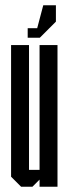

<svg xmlns="http://www.w3.org/2000/svg" viewBox="-20 -708 260 728"><path d="M131 -565H85V-601H121L144 -688H192V-626ZM130 0V-27L103 0H60L22 -38V-537H90V-64H130V-537H198V0Z"/></svg>

Font: Commune Nuit Debout
Style: Regular
Weight: 400
Designer: Sébastien Marchal
Foundry: Sébastien Marchal
Version: Version 1.003;PS 1.3;hotconv 1.0.88;makeotf.lib2.5.647800